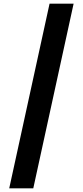

<svg xmlns="http://www.w3.org/2000/svg" viewBox="-20 -820 449 1040"><path d="M30 200 248.4 -800H378.7L160.3 200Z"/></svg>

Font: Big Shoulders Stencil Text SC Thin
Style: Regular
Weight: 100
Designer: Patric King
Foundry: XO Type Co
Version: Version 2.001